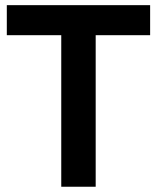

<svg xmlns="http://www.w3.org/2000/svg" viewBox="-20 -710 597 730"><path d="M550.8 -576.2H343.8V0H212.9V-576.2H5.9V-690.4H550.8Z"/></svg>

Font: Altinn-DIN Exp
Style: DINExp-Bold
Weight: 700
Width: 7
Designer: Charles Nix
Foundry: Altinn
Version: Version 2.00